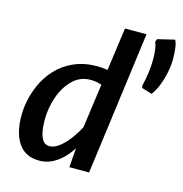

<svg xmlns="http://www.w3.org/2000/svg" viewBox="-118 -918 983 1034"><g transform="rotate(15 374.0 -401.5)"><path d="M684.5 -496 627.5 -513.5 624.5 -525.5Q633.5 -561 639 -600.2Q644.5 -639.5 644.5 -676Q644.5 -708 640.8 -734.2Q637 -760.5 630.5 -770.5L636 -788L731.5 -811Q740 -795.5 743.8 -769.2Q747.5 -743 747.5 -705.5Q747.5 -670.5 739.5 -631.5Q731.5 -592.5 717.5 -556.8Q703.5 -521 684.5 -496ZM193 8Q114 8 75.8 -48.8Q37.5 -105.5 37.5 -202Q37.5 -288.5 74 -373Q98 -428.5 138.8 -471.8Q179.5 -515 236 -539.5Q292.5 -564 362.5 -564Q376 -564 391 -563Q406 -562 422 -559L455 -799H575L469 0H359L367 -108Q347.5 -76 321 -49.8Q294.5 -23.5 262.2 -7.8Q230 8 193 8ZM225 -81.5Q246.5 -81.5 268.5 -95.5Q290.5 -109.5 311 -132Q331.5 -154.5 348.2 -179.8Q365 -205 376.5 -227.5L410.5 -473.5Q383 -484 348.5 -484Q289.5 -484 248 -442.5Q206.5 -401 185.5 -338.5Q164.5 -276 164.5 -213.5Q164.5 -176.5 170.2 -146.5Q176 -116.5 189 -99Q202 -81.5 225 -81.5Z"/></g></svg>

Font: Merriweather Sans Medium
Style: Italic
Weight: 500
Italic angle: -7.5°
Designer: Eben Sorkin
Foundry: Eben Sorkin
Version: Version 2.001